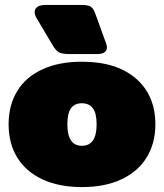

<svg xmlns="http://www.w3.org/2000/svg" viewBox="-20 -746 667 781"><path d="M193 -564 129 -672Q121 -685 121 -697Q121 -711 133 -718.5Q145 -726 166 -726H309Q340 -726 350.5 -718Q361 -710 369 -687L411 -571Q415 -559 415 -554Q415 -526 374 -526H267Q233 -526 220 -533Q207 -540 193 -564ZM15 -240Q15 -318 50 -375.5Q85 -433 152.5 -464Q220 -495 313 -495Q454 -495 533 -426.5Q612 -358 612 -240Q612 -163 576.5 -105.5Q541 -48 474 -16.5Q407 15 313 15Q220 15 152.5 -16.5Q85 -48 50 -105.5Q15 -163 15 -240ZM373 -240Q373 -286 357.5 -306Q342 -326 313 -326Q284 -326 269 -306Q254 -286 254 -240Q254 -153 313 -153Q373 -153 373 -240Z"/></svg>

Font: Mitr
Style: Bold
Weight: 700
Designer: Thanarat Vachiruckul
Foundry: Cadson Demak
Version: Version 1.002